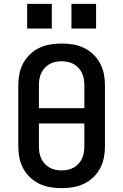

<svg xmlns="http://www.w3.org/2000/svg" viewBox="-20 -969 640 997"><path d="M300 8Q270 8 240.5 3Q211 -2 184.5 -14.5Q158 -27 136 -48Q114 -69 100 -95.5Q86 -122 80.5 -151Q75 -180 75 -210V-525Q75 -555 80.5 -584Q86 -613 100 -639.5Q114 -666 136 -687Q158 -708 184.5 -720.5Q211 -733 240.5 -738Q270 -743 300 -743Q330 -743 359.5 -738Q389 -733 415.5 -720.5Q442 -708 464 -687Q486 -666 500 -639.5Q514 -613 519.5 -584Q525 -555 525 -525V-210Q525 -180 519.5 -151Q514 -122 500 -95.5Q486 -69 464 -48Q442 -27 415.5 -14.5Q389 -2 359.5 3Q330 8 300 8ZM182 -407H418V-525Q418 -541 415.5 -557.5Q413 -574 406 -589Q399 -604 388 -616Q377 -628 363 -636Q349 -644 332.5 -647.5Q316 -651 300 -651Q284 -651 267.5 -647.5Q251 -644 237 -636Q223 -628 212 -616Q201 -604 194 -589Q187 -574 184.5 -557.5Q182 -541 182 -525ZM300 -84Q316 -84 332.5 -87.5Q349 -91 363 -99Q377 -107 388 -119Q399 -131 406 -146Q413 -161 415.5 -177.5Q418 -194 418 -210V-328H182V-210Q182 -194 184.5 -177.5Q187 -161 194 -146Q201 -131 212 -119Q223 -107 237 -99Q251 -91 267.5 -87.5Q284 -84 300 -84ZM479 -821H351V-949H479ZM249 -821H121V-949H249Z"/></svg>

Font: Iosevka SS04 Semibold Extended
Style: Regular
Weight: 600
Width: 7
Monospace: yes
Designer: Belleve Invis
Foundry: Belleve Invis
Version: Version 19.0.0; ttfautohint (v1.8.4)